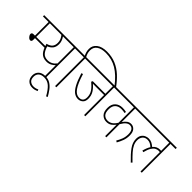

<svg xmlns="http://www.w3.org/2000/svg" viewBox="-32 -1728 2815 2815"><g transform="rotate(45 1375.0 -320.5)"><path d="M143 -314H351V-288H143V-253Q143 -232 135.5 -223.5Q128 -215 115 -215Q99 -215 85 -227Q71 -239 61.5 -255Q52 -271 52 -284Q52 -297 60.5 -305.5Q69 -314 89 -314H117V-596H0V-622H302V-596H143Z M771 -622V-596H665V0H639V-223Q617 -200 583 -181.5Q549 -163 503 -163Q430 -163 388.5 -207Q347 -251 321 -349Q379 -364 404 -394.5Q429 -425 429 -477Q429 -513 416.5 -541.5Q404 -570 383 -596H278V-622ZM355 -330Q374 -264 407 -226.5Q440 -189 503 -189Q583 -189 639 -259V-596H415Q432 -572 444 -542Q456 -512 456 -476Q456 -416 428.5 -382Q401 -348 355 -330Z M719 234Q699 243 677 249Q655 255 627 255Q572 255 536.5 221Q501 187 501 126Q501 70 538 33.5Q575 -3 645 -3Q705 -3 748.5 24.5Q792 52 824.5 95.5Q857 139 885 189L862 201Q811 109 762.5 66Q714 23 646 23Q587 23 557.5 51Q528 79 528 126Q528 183 558.5 206Q589 229 627 229Q649 229 669.5 224Q690 219 710 209Z M848 -596H757V-622H842Q830 -645 821.5 -672.5Q813 -700 813 -736Q813 -808 870.5 -852Q928 -896 1030 -896Q1132 -896 1215 -861Q1298 -826 1367 -762.5Q1436 -699 1496 -615H1465Q1364 -747 1260.5 -808.5Q1157 -870 1032 -870Q941 -870 890.5 -834.5Q840 -799 840 -731Q840 -698 849 -671Q858 -644 870 -622H979V-596H874V0H848Z M1475 -596V0H1449V-415H1280Q1264 -415 1247.5 -415.5Q1231 -416 1216 -416Q1266 -374 1295.5 -325.5Q1325 -277 1325 -215Q1325 -155 1292.5 -128Q1260 -101 1220 -101Q1175 -101 1136 -128Q1097 -155 1060.5 -221.5Q1024 -288 987 -406L1013 -414Q1059 -262 1107.5 -194.5Q1156 -127 1217 -127Q1299 -127 1299 -217Q1299 -280 1264 -329Q1229 -378 1177 -419L1188 -441H1449V-596H965V-622H1581V-596Z M2198 -596H1912V-317Q1939 -357 1967 -377Q1995 -397 2031 -397Q2074 -397 2104.5 -363.5Q2135 -330 2135 -260Q2135 -201 2116.5 -151Q2098 -101 2071 -54L2047 -69Q2073 -112 2090.5 -158Q2108 -204 2108 -261Q2108 -314 2087.5 -342.5Q2067 -371 2027 -371Q2000 -371 1972 -349.5Q1944 -328 1912 -273V0H1886V-236Q1861 -203 1829.5 -181Q1798 -159 1749 -159Q1694 -159 1655.5 -197Q1617 -235 1617 -316Q1617 -392 1660 -433.5Q1703 -475 1773 -475Q1795 -475 1815.5 -472.5Q1836 -470 1852 -466L1847 -440Q1818 -449 1774 -449Q1714 -449 1679 -415Q1644 -381 1644 -316Q1644 -245 1673.5 -215Q1703 -185 1751 -185Q1787 -185 1820.5 -205Q1854 -225 1886 -277V-596H1567V-622H2198Z M2184 -596V-622H2750V-596H2645V0H2619V-401Q2609 -403 2595 -403Q2565 -403 2538 -388Q2511 -373 2488 -335.5Q2465 -298 2448 -229L2422 -236Q2441 -310 2470 -354Q2444 -378 2419.5 -390Q2395 -402 2364 -402Q2314 -402 2287.5 -370Q2261 -338 2261 -290Q2261 -245 2280 -204Q2299 -163 2340 -116.5Q2381 -70 2444 -9L2426 9Q2335 -78 2284.5 -147.5Q2234 -217 2234 -290Q2234 -341 2254 -371Q2274 -401 2303.5 -414.5Q2333 -428 2362 -428Q2400 -428 2429 -413.5Q2458 -399 2485 -375Q2508 -403 2536 -416Q2564 -429 2596 -429Q2608 -429 2619 -427V-596Z"/></g></svg>

Font: Noto Sans SemiCondensed Thin
Style: Italic
Weight: 100
Width: 4
Italic angle: -12°
Designer: Monotype Design Team
Foundry: Monotype Imaging Inc.
Version: Version 2.013; ttfautohint (v1.8.4.7-5d5b)